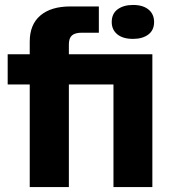

<svg xmlns="http://www.w3.org/2000/svg" viewBox="-20 -755 691 775"><path d="M100 0V-414H11V-536H100V-587Q100 -656 143 -692.5Q186 -729 264 -729H379V-623H310Q283 -623 270.5 -612Q258 -601 258 -576V-536H595V0H438V-414H258V0ZM517 -598Q476 -598 453.5 -616.5Q431 -635 431 -666Q431 -700 455 -717.5Q479 -735 517 -735Q557 -735 579.5 -716.5Q602 -698 602 -666Q602 -633 578.5 -615.5Q555 -598 517 -598Z"/></svg>

Font: Mona Sans SemiExpanded
Style: Bold
Weight: 700
Width: 6
Designer: Deni Anggara
Foundry: GitHub
Version: Version 2.000